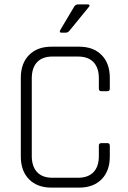

<svg xmlns="http://www.w3.org/2000/svg" viewBox="-20 -856 582 876"><path d="M341 0H215Q150 0 112.5 -38Q75 -76 75 -142V-501Q75 -567 112.5 -605Q150 -643 215 -643H341Q406 -643 443.5 -605Q481 -567 481 -501V-452Q481 -440 470 -440H442Q431 -440 431 -452V-499Q431 -547 406.5 -572.5Q382 -598 336 -598H219Q173 -598 149 -572Q125 -546 125 -499V-144Q125 -97 149 -71Q173 -45 219 -45H336Q382 -45 406.5 -70.5Q431 -96 431 -144V-191Q431 -203 442 -203H470Q481 -203 481 -191V-142Q481 -76 443.5 -38Q406 0 341 0ZM337 -836H381Q386 -836 388 -833Q390 -830 386 -825L297 -716Q290 -707 280 -707H260Q249 -707 255 -719L318 -825Q324 -836 337 -836Z"/></svg>

Font: Rajdhani
Style: Regular
Weight: 400
Designer: Satya Rajpurohit, Jyotish Sonowal
Foundry: Indian Type Foundry
Version: Version 1.201 February 1, 2022